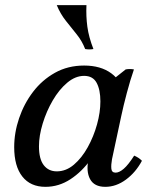

<svg xmlns="http://www.w3.org/2000/svg" viewBox="-20 -709 590 744"><path d="M388 15Q345 15 329 -15Q313 -45 323 -92L340 -172L375 -241L385 -375L467 -440Q483 -443 499 -440Q485 -400 471.5 -349Q458 -298 450 -260L414 -92Q410 -70 411.5 -55Q413 -40 428 -40Q442 -40 459.5 -55Q477 -70 500 -106Q509 -102 516 -97.5Q523 -93 530 -86Q506 -41 468 -13Q430 15 388 15ZM156 15Q98 15 66.5 -25Q35 -65 35 -139Q35 -195 54 -251Q73 -307 108 -353Q143 -399 193 -427Q243 -455 306 -455Q370 -455 411 -425Q452 -395 459 -345L406 -313Q406 -257 386.5 -199Q367 -141 332.5 -92.5Q298 -44 253 -14.5Q208 15 156 15ZM200 -45Q236 -45 266.5 -71Q297 -97 320 -138.5Q343 -180 356 -227Q369 -274 369 -316Q369 -361 354.5 -388Q340 -415 306 -415Q272 -415 240.5 -388.5Q209 -362 184.5 -320Q160 -278 145.5 -230.5Q131 -183 131 -142Q131 -93 149.5 -69Q168 -45 200 -45ZM200 -689H315Q313 -646 318.5 -605.5Q324 -565 342 -519Q326 -516 310 -519Q298 -550 277.5 -575.5Q257 -601 235.5 -628Q214 -655 200 -689Z"/></svg>

Font: Poltawski Nowy
Style: Italic
Weight: 400
Italic angle: -12°
Designer: Adam Pótawski, Mateusz Machalski, Borys Kosmynka, Ania Wieluska
Foundry: Capitalics.wtf
Version: Version 1.001;gftools[0.9.25]